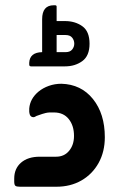

<svg xmlns="http://www.w3.org/2000/svg" viewBox="-20 -709 461 729"><path d="M227 -457H98Q91 -457 91 -464V-471Q93 -510 140 -511V-636Q140 -689 184 -689H189Q195 -689 195 -684V-629H227Q265 -629 292.5 -609.5Q320 -590 320 -543Q320 -497 292.5 -477Q265 -457 227 -457ZM229 -576H195V-511H229Q246 -511 254 -521Q262 -531 262 -543Q262 -556 254 -566Q246 -576 229 -576ZM213 -391Q288 -389 333 -333Q378 -277 378 -188Q378 -133 354.5 -90.5Q331 -48 289.5 -24Q248 0 194 0H56Q43 0 38.5 -3.5Q34 -7 34 -20V-31Q34 -69 60 -91.5Q86 -114 131 -114H193Q224 -114 242.5 -136.5Q261 -159 261 -193Q261 -232 241 -257Q221 -282 185 -282Q166 -283 153.5 -280Q141 -277 125 -271Q118 -269 114.5 -266.5Q111 -264 106 -264Q96 -265 93 -274.5Q90 -284 91 -297Q94 -334 126 -361Q143 -375 165.5 -383Q188 -391 213 -391Z"/></svg>

Font: Zain ExtraBold
Style: Regular
Weight: 800
Designer: Zain,Boutros
Foundry: Mobile Telecommunications Company (Zain), 2024
Version: Version 1.50; ttfautohint (v1.8.4)